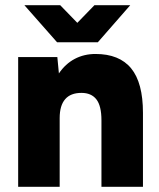

<svg xmlns="http://www.w3.org/2000/svg" viewBox="-20 -720 614 740"><path d="M50 -500H201L207 -437Q232 -474 268 -493Q304 -512 348 -512Q440 -512 485.5 -456.5Q531 -401 531 -285V0H371V-256Q371 -312 351.5 -337Q332 -362 294 -362Q252 -362 231 -337.5Q210 -313 210 -265V0H50ZM74 -700H212L278 -632L344 -700H482L357 -557H200Z"/></svg>

Font: Oak Sans ExtraBold
Style: Regular
Weight: 800
Designer: Erik Kennedy, Walven
Foundry: Erik Kennedy, Walven
Version: Version 1.000